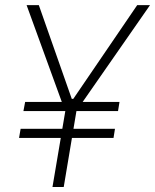

<svg xmlns="http://www.w3.org/2000/svg" viewBox="-20 -748 620 768"><path d="M135.3 -727.5 279.8 -316.4 239.3 -307.1 86.4 -727.5ZM248.5 -316.4 528.8 -727.5H580.1L287.6 -307.1ZM293.9 -352.5 234.9 0H189.9L249.5 -352.5ZM458 -340.3 452.1 -303.7H73.7L80.6 -340.3ZM439.9 -232.9 434.1 -196.3H56.2L62.5 -232.9Z"/></svg>

Font: Inter Tight ExtraLight
Style: Italic
Weight: 250
Italic angle: -9.39999°
Designer: Rasmus Andersson
Foundry: rsms
Version: Version 3.004